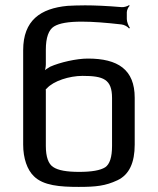

<svg xmlns="http://www.w3.org/2000/svg" viewBox="-20 -724 620 754"><path d="M325 -494C280 -494 215 -479 177 -462C168 -457 154 -448 150 -442L153 -439C157 -446 160 -461 160 -471V-529C160 -576 171 -607 192 -620C213 -633 249 -639 301 -639C344 -639 396 -635 457 -628C468 -627 482 -619 487 -612L490 -615C485 -621 478 -638 478 -649V-676C478 -684 484 -697 489 -701L487 -704C482 -700 467 -695 458 -696C399 -701 351 -703 314 -703C287 -703 264 -702 245 -701C139 -691 71 -644 71 -527V-156C71 -102 87 -57 113 -32C150 5 216 10 289 10C357 10 394 6 441 -16C488 -38 509 -86 509 -156V-340C509 -451 443 -494 325 -494ZM304 -426C386 -426 420 -413 420 -339V-151C420 -107 411 -79 393 -67C374 -55 340 -49 291 -49C242 -49 208 -55 189 -68C170 -80 160 -108 160 -151V-365C160 -367 160 -375 159 -375L157 -372C158 -372 163 -375 164 -377C190 -406 252 -426 304 -426Z"/></svg>

Font: Gamestation Storm
Style: Regular
Weight: 400
Designer: Jonas Hecksher
Foundry: Jonas Hecksher, Playtypeª, e-types AS
Version: Version 1.003